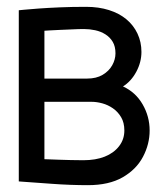

<svg xmlns="http://www.w3.org/2000/svg" viewBox="-20 -531 488 562"><path d="M340 -278Q364 -293 379 -321Q394 -349 394 -379Q394 -408 382.5 -432.5Q371 -457 350 -474.5Q329 -492 299 -501.5Q269 -511 232 -511Q191 -511 155.5 -509.5Q120 -508 93 -506Q66 -504 50.5 -502.5Q35 -501 35 -501V0Q35 0 48 1Q61 2 83 3.5Q105 5 131.5 7Q158 9 185.5 10Q213 11 237 11Q299 11 339 -12Q379 -35 398.5 -72Q418 -109 418 -149Q418 -190 397.5 -225.5Q377 -261 340 -278ZM226 -446Q242 -446 258.5 -442.5Q275 -439 288.5 -430.5Q302 -422 310 -408.5Q318 -395 318 -375Q318 -357 308.5 -340Q299 -323 280.5 -312Q262 -301 235 -301H110V-441Q113 -441 125.5 -442Q138 -443 155.5 -443.5Q173 -444 191.5 -445Q210 -446 226 -446ZM224 -62Q206 -62 187 -62.5Q168 -63 152 -63.5Q136 -64 124.5 -64.5Q113 -65 110 -65V-233H248Q263 -233 279.5 -228.5Q296 -224 310.5 -214Q325 -204 334.5 -188Q344 -172 344 -149Q344 -123 328.5 -103Q313 -83 286.5 -72.5Q260 -62 224 -62Z"/></svg>

Font: Advent Pro Medium
Style: Regular
Weight: 500
Designer: VivaRado, Andreas Kalpakidis
Foundry: VivaRado, Andreas Kalpakidis
Version: Version 3.000